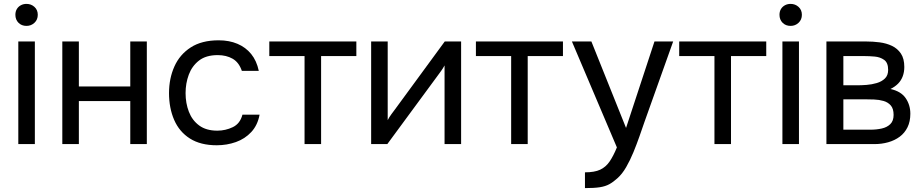

<svg xmlns="http://www.w3.org/2000/svg" viewBox="-20 -740 4744 986"><path d="M74 0V-527H159V0ZM116 -607Q91 -607 75 -623Q59 -639 59 -664Q59 -681 66.5 -693.5Q74 -706 87 -713Q100 -720 116 -720Q140 -720 157 -704.5Q174 -689 174 -664Q174 -639 157 -623Q140 -607 116 -607Z M300 0V-527H385V-296H649V-527H734V0H649V-221H385V0Z M1093 6Q1010 6 955.5 -28.5Q901 -63 874.5 -124Q848 -185 848 -262Q848 -337 875.5 -398.5Q903 -460 959.5 -496.5Q1016 -533 1103 -533Q1157 -533 1199.5 -515Q1242 -497 1270 -462.5Q1298 -428 1309 -376H1222Q1207 -420 1174.5 -438.5Q1142 -457 1098 -457Q1038 -457 1002 -429Q966 -401 949.5 -356.5Q933 -312 933 -262Q933 -210 950 -166Q967 -122 1003 -95.5Q1039 -69 1096 -69Q1138 -69 1175.5 -87Q1213 -105 1225 -151H1313Q1303 -97 1270.5 -62Q1238 -27 1191.5 -10.5Q1145 6 1093 6Z M1544 0V-452H1363V-527H1810V-452H1629V0Z M1886 0V-527H1971V-123Q1978 -137 1990 -153.5Q2002 -170 2009 -179L2264 -527H2348V0H2263V-404Q2255 -389 2245.5 -376Q2236 -363 2228 -352L1969 0Z M2605 0V-452H2424V-527H2871V-452H2690V0Z M2984 226V145Q3033 145 3062 131.5Q3091 118 3110.5 89.5Q3130 61 3148 17L2917 -527H3017L3195 -83L3341 -527H3437L3289 -112Q3278 -80 3264 -40Q3250 0 3233 41.5Q3216 83 3195.5 118.5Q3175 154 3150 176Q3129 195 3109 206Q3089 217 3060.5 221.5Q3032 226 2984 226Z M3649 0V-452H3468V-527H3915V-452H3734V0Z M3998 0V-527H4083V0ZM4040 -607Q4015 -607 3999 -623Q3983 -639 3983 -664Q3983 -681 3990.5 -693.5Q3998 -706 4011 -713Q4024 -720 4040 -720Q4064 -720 4081 -704.5Q4098 -689 4098 -664Q4098 -639 4081 -623Q4064 -607 4040 -607Z M4224 0V-527H4428Q4463 -527 4497.5 -522.5Q4532 -518 4560.5 -504.5Q4589 -491 4606.5 -465Q4624 -439 4624 -396Q4624 -370 4616 -348.5Q4608 -327 4592.5 -311Q4577 -295 4553 -283Q4607 -271 4631 -236Q4655 -201 4655 -156Q4655 -116 4640.5 -86.5Q4626 -57 4600.5 -38Q4575 -19 4541.5 -9.5Q4508 0 4470 0ZM4311 -74H4450Q4481 -74 4508 -80Q4535 -86 4552 -102.5Q4569 -119 4569 -150Q4569 -182 4554.5 -198.5Q4540 -215 4517.5 -221.5Q4495 -228 4469 -229Q4443 -230 4420 -230H4311ZM4311 -302H4384Q4404 -302 4430.5 -304Q4457 -306 4482.5 -313.5Q4508 -321 4524.5 -337Q4541 -353 4541 -381Q4541 -418 4520.5 -432.5Q4500 -447 4472 -449.5Q4444 -452 4420 -452H4311Z"/></svg>

Font: Onest
Style: Regular
Weight: 400
Designer: Dmitri Voloshin, Andrey Kudryavtsev
Foundry: Dmitri Voloshin, Andrey Kudryavtsev
Version: Version 1.000;gftools[0.9.33]